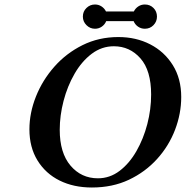

<svg xmlns="http://www.w3.org/2000/svg" viewBox="-20 -823 827 855"><path d="M349 -749Q349 -772 365 -787.5Q381 -803 403 -803Q419 -803 432 -794.5Q445 -786 452 -772H576Q583 -786 596 -794.5Q609 -803 625 -803Q648 -803 663.5 -787.5Q679 -772 679 -749Q679 -727 663.5 -711Q648 -695 625 -695Q608 -695 594.5 -704.5Q581 -714 575 -729H453Q447 -714 433.5 -704.5Q420 -695 403 -695Q381 -695 365 -711Q349 -727 349 -749ZM389 12Q308 12 245.5 -19Q183 -50 147 -108.5Q111 -167 111 -247Q111 -320 140 -393Q169 -466 222 -526Q275 -586 347.5 -622Q420 -658 507 -658Q586 -658 649 -625.5Q712 -593 749.5 -533Q787 -473 787 -391Q787 -317 759.5 -245Q732 -173 679.5 -115Q627 -57 554 -22.5Q481 12 389 12ZM487 -617Q433 -617 388.5 -583.5Q344 -550 312 -494.5Q280 -439 263 -373.5Q246 -308 246 -245Q246 -142 294 -85.5Q342 -29 416 -29Q469 -29 512.5 -62Q556 -95 587.5 -150Q619 -205 636 -270.5Q653 -336 653 -402Q653 -509 605.5 -563Q558 -617 487 -617Z"/></svg>

Font: Libertinus Serif Semibold Italic
Style: Regular
Weight: 600
Italic angle: -11.5°
Designer: Philipp H. Poll, Khaled Hosny
Foundry: Caleb Maclennan
Version: Version 7.051;RELEASE